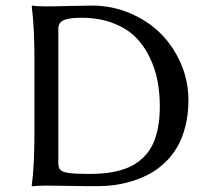

<svg xmlns="http://www.w3.org/2000/svg" viewBox="-20 -668 750 691"><path d="M189.9 -82Q189.9 -64.5 196.8 -56.9Q203.6 -49.3 226.3 -45.7Q249 -42 298.8 -42Q331.1 -42 357.7 -44.7Q384.3 -47.4 411.1 -54.7Q438 -62 459 -73.7Q480 -85.4 498.5 -104Q517.1 -122.6 529.3 -147.7Q541.5 -172.9 548.3 -207.3Q555.2 -241.7 555.2 -284.2Q555.2 -333 546.9 -377Q538.6 -420.9 518.1 -463.1Q497.6 -505.4 466.3 -535.9Q435.1 -566.4 385.7 -585.2Q336.4 -604 273.9 -604Q253.4 -604 239.7 -602.5Q226.1 -601.1 213.9 -597.2Q201.7 -593.3 195.8 -585Q189.9 -576.7 189.9 -564ZM147 -645Q178.7 -645 229.5 -646.5Q280.3 -647.9 312 -647.9Q382.8 -647.9 447 -620.8Q511.2 -593.8 557.4 -548.1Q603.5 -502.4 630.9 -439.5Q658.2 -376.5 658.2 -308.1Q658.2 -256.8 647.2 -213.6Q636.2 -170.4 617.9 -138.9Q599.6 -107.4 573.5 -82.8Q547.4 -58.1 518.6 -42.5Q489.7 -26.9 456.8 -16.6Q423.8 -6.3 392.8 -2.2Q361.8 2 330.1 2Q274.4 2 226.3 1Q178.2 0 147 0Q131.3 0 118.4 0.7Q105.5 1.5 100.6 2L95.2 2.9L94.2 0Q104 -67.9 104 -200.2V-444.8Q104 -573.7 94.2 -645L96.2 -647.9Q112.8 -645 147 -645Z"/></svg>

Font: Linux Biolinum G
Style: Regular
Weight: 400
Designer: Philipp H. Poll
Foundry: Philipp H. Poll
Version: Version 1.1.0 ; ttfautohint (v1.6)